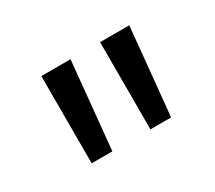

<svg xmlns="http://www.w3.org/2000/svg" viewBox="-61 -796 503 450"><g transform="rotate(-30 191.0 -571.0)"><path d="M318 -689 295 -453H239V-689ZM159 -689 136 -453H80V-689Z"/></g></svg>

Font: Kantumruy Pro
Style: Regular
Weight: 400
Designer: Sovichet Tep
Foundry: Sovichet Tep
Version: Version 1.002